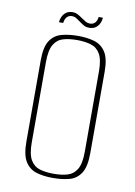

<svg xmlns="http://www.w3.org/2000/svg" viewBox="-81 -747 572 813"><g transform="rotate(10 204.5 -341.0)"><path d="M203 12Q164 12 133.5 3Q103 -6 85 -34Q67 -62 67 -120V-469Q67 -527 85 -554.5Q103 -582 134.5 -590.5Q166 -599 205 -599Q245 -599 275.5 -590Q306 -581 324 -553.5Q342 -526 342 -469V-120Q342 -61 324 -33Q306 -5 275 3.5Q244 12 203 12ZM204 -6Q238 -6 263.5 -13.5Q289 -21 303.5 -45.5Q318 -70 318 -121V-466Q318 -517 303.5 -541.5Q289 -566 263 -573.5Q237 -581 204 -581Q170 -581 144.5 -573.5Q119 -566 104.5 -541.5Q90 -517 90 -466V-121Q90 -70 104.5 -45.5Q119 -21 144.5 -13.5Q170 -6 204 -6ZM245 -641Q233 -641 225.5 -644.5Q218 -648 204 -658Q197 -663 187 -670Q177 -677 165 -677Q153 -677 144.5 -669Q136 -661 133 -642H115Q117 -665 130 -679.5Q143 -694 165 -694Q177 -694 187.5 -688.5Q198 -683 209 -675Q219 -668 227 -663.5Q235 -659 245 -659Q257 -659 265.5 -666.5Q274 -674 277 -693H295Q294 -678 287.5 -666Q281 -654 270.5 -647.5Q260 -641 245 -641Z"/></g></svg>

Font: Alumni Sans Thin
Style: Regular
Weight: 100
Designer: Robert E. Leuschke
Foundry: Robert E. Leuschke
Version: Version 1.018